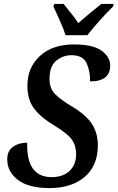

<svg xmlns="http://www.w3.org/2000/svg" viewBox="-20 -951 601 981"><path d="M233 10Q346 10 413 -47.5Q480 -105 480 -209Q480 -270 450 -317Q420 -364 346 -408Q292 -440 262.5 -469Q233 -498 233 -548Q233 -613 267.5 -641Q302 -669 345 -669Q405 -669 423.5 -626Q442 -583 440 -535Q543 -535 543 -616Q543 -660 499 -692Q455 -724 358 -724Q248 -724 184 -665Q120 -606 120 -513Q120 -440 156 -394Q192 -348 257 -310Q326 -268 347.5 -237Q369 -206 369 -162Q369 -110 335.5 -78Q302 -46 244 -46Q114 -46 119 -222Q76 -222 46.5 -201Q17 -180 17 -137Q17 -73 72 -31.5Q127 10 233 10ZM315 -771H426Q454 -807 491.5 -848.5Q529 -890 558 -918L561 -931H498Q472 -911 439 -883.5Q406 -856 380 -833Q363 -859 342.5 -884Q322 -909 305 -931H257L253 -918Q265 -891 285 -847.5Q305 -804 315 -771Z"/></svg>

Font: Noto Serif SemiCondensed Semi
Style: Italic
Weight: 600
Width: 4
Italic angle: -12°
Designer: Monotype Design Team
Foundry: Monotype Imaging Inc.
Version: Version 1.901